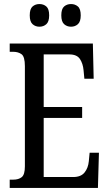

<svg xmlns="http://www.w3.org/2000/svg" viewBox="-20 -929 539 949"><path d="M331 -797Q311 -797 297 -809.5Q283 -822 283 -853Q283 -885 297 -897Q311 -909 331 -909Q351 -909 365 -897Q379 -885 379 -853Q379 -822 365 -809.5Q351 -797 331 -797ZM175 -797Q155 -797 141 -809.5Q127 -822 127 -853Q127 -885 141 -897Q155 -909 175 -909Q195 -909 209 -897Q223 -885 223 -853Q223 -822 209 -809.5Q195 -797 175 -797ZM28 0V-41H45Q72 -41 87.5 -53.5Q103 -66 103 -107V-602Q103 -649 86.5 -661Q70 -673 45 -673H28V-714H439L443 -540H397L393 -582Q390 -615 375 -637.5Q360 -660 323 -660H196V-400H386V-346H196V-54H342Q380 -54 398 -76.5Q416 -99 419 -132L423 -174H469L464 0Z"/></svg>

Font: Noto Serif ExtraCondensed
Style: Regular
Weight: 400
Width: 2
Designer: Monotype Design Team
Foundry: Monotype Imaging Inc.
Version: Version 2.015